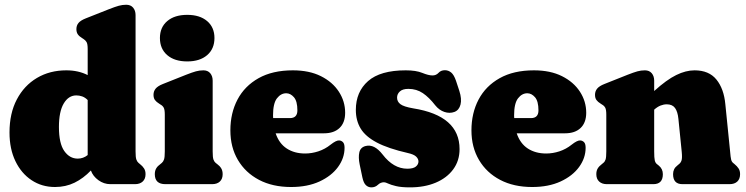

<svg xmlns="http://www.w3.org/2000/svg" viewBox="-20 -775 3140 808"><path d="M20 -217.5Q20 -298 50.8 -356.5Q81.5 -415 135.5 -447Q189.5 -479 259 -479Q310 -479 349 -459V-569Q349 -590 344.2 -598Q339.5 -606 330.5 -611.5L325 -615Q313.5 -622 307.5 -630.5Q301.5 -639 301.5 -652.5Q301.5 -667.5 310.2 -678.2Q319 -689 340.5 -697.5L439 -736.5Q464.5 -746.5 480 -750.8Q495.5 -755 511 -755Q530 -755 540.2 -742.8Q550.5 -730.5 550.5 -711.5V-138Q550.5 -113 553.8 -103.8Q557 -94.5 563 -89.5L569 -84.5Q580 -76 586.2 -66.2Q592.5 -56.5 592.5 -42Q592.5 -22 580.5 -11Q568.5 0 548 0H444.5Q417 0 394 -16.8Q371 -33.5 362.5 -57.5Q331 -24.5 293.8 -6.2Q256.5 12 211.5 12Q156 12 112.8 -16.8Q69.5 -45.5 44.8 -97Q20 -148.5 20 -217.5ZM228 -240.5Q228 -171.5 250.5 -139.5Q273 -107.5 307 -107.5Q330.5 -107.5 349 -122.5V-354Q338 -365 326 -369.2Q314 -373.5 301 -373.5Q268.5 -373.5 248.2 -339.5Q228 -305.5 228 -240.5Z M768 -516.5Q714.5 -516.5 683.8 -543Q653 -569.5 653 -615Q653 -660 683.8 -686.2Q714.5 -712.5 768 -712.5Q821 -712.5 851.8 -686.2Q882.5 -660 882.5 -615Q882.5 -569.5 851.8 -543Q821 -516.5 768 -516.5ZM875 -435.5V-138Q875 -113 878.2 -103.8Q881.5 -94.5 887.5 -89.5L894 -84.5Q905 -76.5 911 -66.5Q917 -56.5 917 -42Q917 -22 905.2 -11Q893.5 0 872.5 0H676Q631.5 0 631.5 -42Q631.5 -56.5 637.5 -66.5Q643.5 -76.5 655 -84.5L661 -89.5Q667 -94.5 670.2 -103.8Q673.5 -113 673.5 -138V-292.5Q673.5 -313.5 669 -321.8Q664.5 -330 655.5 -335L649.5 -339Q638 -346 632 -354.2Q626 -362.5 626 -376Q626 -391 635 -402Q644 -413 665.5 -421.5L763.5 -460.5Q789 -470.5 804.5 -474.8Q820 -479 836 -479Q854.5 -479 864.8 -466.8Q875 -454.5 875 -435.5Z M1432.5 -300.5Q1432.5 -259 1409 -236.5Q1385.5 -214 1343.5 -214H1140Q1154.5 -171 1186.8 -150Q1219 -129 1264 -129Q1292 -129 1320 -138.2Q1348 -147.5 1371 -166Q1395 -185 1407.5 -184Q1416.5 -183.5 1423.2 -176.8Q1430 -170 1430 -153Q1430 -110 1402.5 -72.2Q1375 -34.5 1324.5 -11.2Q1274 12 1205 12Q1127.5 12 1070.2 -18Q1013 -48 981.2 -101.8Q949.5 -155.5 949.5 -226.5Q949.5 -299 979.5 -356Q1009.5 -413 1068.2 -446Q1127 -479 1212.5 -479Q1281.5 -479 1330.5 -454.5Q1379.5 -430 1406 -389.2Q1432.5 -348.5 1432.5 -300.5ZM1129 -289Q1129 -283.5 1129.5 -278H1200Q1231.5 -278 1231.5 -310.5Q1231.5 -349 1217 -365.8Q1202.5 -382.5 1184.5 -382.5Q1162 -382.5 1145.5 -361.2Q1129 -340 1129 -289Z M1694 -65Q1719 -65 1730 -74Q1741 -83 1741 -95.5Q1741 -106.5 1731.2 -116Q1721.5 -125.5 1696.5 -131Q1613.5 -150 1565.8 -175.2Q1518 -200.5 1497.8 -234Q1477.5 -267.5 1477.5 -312.5Q1477.5 -388.5 1529 -433.8Q1580.5 -479 1687.5 -479Q1731 -479 1757.2 -468.2Q1783.5 -457.5 1800 -457.5Q1815.5 -457.5 1825.5 -468.5Q1835.5 -479.5 1852.5 -479.5Q1867 -479.5 1878.8 -469.8Q1890.5 -460 1899 -435L1913 -392.5Q1924 -358.5 1918 -335Q1912 -311.5 1892.5 -304Q1872 -296.5 1850 -304Q1828 -311.5 1811.5 -332Q1786 -365 1759.5 -383Q1733 -401 1698.5 -401Q1674.5 -401 1662.8 -390.2Q1651 -379.5 1651 -364Q1651 -347.5 1664.8 -336.8Q1678.5 -326 1719 -319Q1914 -288 1914 -147.5Q1914 -98.5 1887.2 -62.2Q1860.5 -26 1813.5 -6.2Q1766.5 13.5 1705.5 13.5Q1668.5 13.5 1646.8 8.2Q1625 3 1613.5 -2.5Q1602 -8 1596 -8Q1581.5 -8 1570.2 2.8Q1559 13.5 1543 13.5Q1529.5 13.5 1519.8 4.2Q1510 -5 1505 -28.5L1493.5 -83.5Q1487.5 -113 1492.2 -134Q1497 -155 1518.5 -160.5Q1555 -170 1590 -125Q1636 -65 1694 -65Z M2447 -300.5Q2447 -259 2423.5 -236.5Q2400 -214 2358 -214H2154.5Q2169 -171 2201.2 -150Q2233.5 -129 2278.5 -129Q2306.5 -129 2334.5 -138.2Q2362.5 -147.5 2385.5 -166Q2409.5 -185 2422 -184Q2431 -183.5 2437.8 -176.8Q2444.5 -170 2444.5 -153Q2444.5 -110 2417 -72.2Q2389.5 -34.5 2339 -11.2Q2288.5 12 2219.5 12Q2142 12 2084.8 -18Q2027.5 -48 1995.8 -101.8Q1964 -155.5 1964 -226.5Q1964 -299 1994 -356Q2024 -413 2082.8 -446Q2141.5 -479 2227 -479Q2296 -479 2345 -454.5Q2394 -430 2420.5 -389.2Q2447 -348.5 2447 -300.5ZM2143.5 -289Q2143.5 -283.5 2144 -278H2214.5Q2246 -278 2246 -310.5Q2246 -349 2231.5 -365.8Q2217 -382.5 2199 -382.5Q2176.5 -382.5 2160 -361.2Q2143.5 -340 2143.5 -289Z M2733 -435.5V-392Q2785.5 -439.5 2825.8 -459.2Q2866 -479 2903 -479Q2963.5 -479 2995 -440.2Q3026.5 -401.5 3032.5 -336L3052.5 -138Q3054.5 -113 3056.8 -103.8Q3059 -94.5 3065 -89.5L3071 -84.5Q3082 -75.5 3088.2 -66Q3094.5 -56.5 3094.5 -42Q3094.5 -22 3082.8 -11Q3071 0 3050 0H2852Q2812.5 0 2812.5 -42Q2812.5 -65 2830.5 -78.5L2837.5 -84.5Q2844.5 -89.5 2848 -99.5Q2851.5 -109.5 2849 -135.5L2835 -274.5Q2832 -305 2820.8 -320.5Q2809.5 -336 2786 -336Q2773 -336 2759.8 -330.8Q2746.5 -325.5 2733 -313.5V-138Q2733 -110.5 2735.5 -100Q2738 -89.5 2744.5 -84.5L2752 -78.5Q2769.5 -64.5 2769.5 -42Q2769.5 0 2729.5 0H2534Q2513.5 0 2501.5 -11Q2489.5 -22 2489.5 -42Q2489.5 -56.5 2495.5 -66.2Q2501.5 -76 2513 -84.5L2519 -89.5Q2525.5 -94.5 2528.5 -103.8Q2531.5 -113 2531.5 -138V-292.5Q2531.5 -313.5 2527 -321.8Q2522.5 -330 2513.5 -335L2507.5 -339Q2496 -346 2490 -354.2Q2484 -362.5 2484 -376Q2484 -391 2493 -402Q2502 -413 2523.5 -421.5L2621.5 -460.5Q2647 -470.5 2662.5 -474.8Q2678 -479 2694 -479Q2712.5 -479 2722.8 -466.8Q2733 -454.5 2733 -435.5Z"/></svg>

Font: Fraunces 72pt SuperSoft Black
Style: Regular
Weight: 900
Version: Version 1.000;[0bf87f6ff]